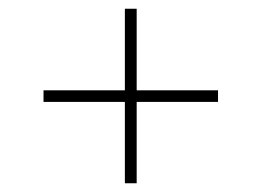

<svg xmlns="http://www.w3.org/2000/svg" viewBox="-20 -467 598 439"><path d="M265.5 -447H292.5V-48H265.5ZM478.5 -260.5V-234H79.5V-260.5Z"/></svg>

Font: Newsreader 60pt Light
Style: Regular
Weight: 300
Designer: Hugues Gentile
Foundry: Production Type
Version: Version 1.003